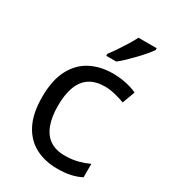

<svg xmlns="http://www.w3.org/2000/svg" viewBox="-189 -861 858 967"><g transform="rotate(30 240.0 -378.0)"><path d="M300 10Q229 10 173.5 -19Q118 -48 86.5 -109Q55 -170 55 -265Q55 -364 88 -426Q121 -488 177.5 -517Q234 -546 306 -546Q347 -546 385 -537.5Q423 -529 447 -517L420 -444Q396 -453 364 -461Q332 -469 304 -469Q250 -469 215 -446Q180 -423 163 -378Q146 -333 146 -266Q146 -202 163 -157Q180 -112 214 -89Q248 -66 299 -66Q343 -66 376.5 -75Q410 -84 438 -97V-19Q411 -5 378.5 2.5Q346 10 300 10ZM432 -756Q423 -742 406 -722Q389 -702 368.5 -680.5Q348 -659 327.5 -639.5Q307 -620 289 -606H231V-618Q246 -637 263.5 -663Q281 -689 298 -716.5Q315 -744 326 -766H432Z"/></g></svg>

Font: Noto Sans Symbols
Style: Regular
Weight: 400
Designer: Monotype Design Team
Foundry: Monotype Imaging Inc.
Version: Version 2.002